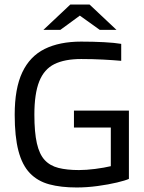

<svg xmlns="http://www.w3.org/2000/svg" viewBox="-20 -821 636 849"><path d="M470 -30V-308H550V-30ZM524 -103 550 -30Q535 -23 497.5 -14Q460 -5 412 1.5Q364 8 319 8Q249 8 197.5 -6Q146 -20 112 -55.5Q78 -91 61.5 -154Q45 -217 45 -314Q45 -430 78.5 -501Q112 -572 177.5 -604.5Q243 -637 339 -637Q392 -637 439.5 -634.5Q487 -632 516 -627V-552Q484 -555 437 -557.5Q390 -560 339 -560Q266 -560 220.5 -537.5Q175 -515 153.5 -461Q132 -407 132 -314Q132 -236 143 -187.5Q154 -139 177.5 -113.5Q201 -88 238.5 -78.5Q276 -69 329 -69Q361 -69 400.5 -74Q440 -79 474 -87Q508 -95 524 -103ZM307 -257V-332H550V-257ZM421 -689 333 -752 247 -689H172L291 -801H376L495 -689Z"/></svg>

Font: Blinker
Style: Regular
Weight: 400
Designer: Juergen Huber
Foundry: supertype
Version: 1.017